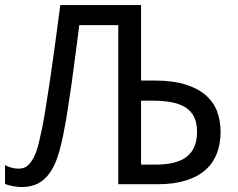

<svg xmlns="http://www.w3.org/2000/svg" viewBox="-20 -734 950 765"><path d="M858.9 -209Q858.9 -161.6 844.2 -123Q829.6 -84.5 798.8 -57.1Q768.1 -29.8 720.7 -14.9Q673.3 0 607.9 0H451.2V-633.8H295.9Q288.6 -578.6 281 -519Q273.4 -459.5 265.4 -401.9Q257.3 -344.2 249 -292.5Q240.7 -240.7 232.9 -201.2Q223.1 -150.9 210.2 -111.3Q197.3 -71.8 178 -44.7Q158.7 -17.6 131.8 -3.2Q105 11.2 66.9 11.2Q49.8 11.2 31.7 7.8Q13.7 4.4 0 -1V-76.2Q11.2 -69.8 25.4 -65.9Q39.6 -62 55.2 -62Q78.6 -62 93.8 -77.4Q108.9 -92.8 119.1 -116.7Q129.4 -140.6 135.7 -169.2Q142.1 -197.8 147.9 -224.1Q153.8 -252 161.6 -300.8Q169.4 -349.6 179 -413.6Q188.5 -477.5 199 -554.2Q209.5 -630.9 220.2 -713.9H542V-413.1H595.2Q669.4 -413.1 720 -397Q770.5 -380.9 801.3 -353.3Q832 -325.7 845.5 -288.6Q858.9 -251.5 858.9 -209ZM542 -78.1H600.1Q685.1 -78.1 725.1 -110.4Q765.1 -142.6 765.1 -209Q765.1 -243.2 753.9 -266.8Q742.7 -290.5 720.5 -305.2Q698.2 -319.8 664.3 -326.4Q630.4 -333 585 -333H542Z"/></svg>

Font: WenQuanYi Micro Hei
Style: Regular
Weight: 400
Foundry: Ascender Corporation
Version: Version 0.2.0-beta